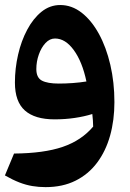

<svg xmlns="http://www.w3.org/2000/svg" viewBox="-20 -476 530 780"><path d="M331.1 -145Q305.2 -140.8 275.5 -138.6Q245.7 -136.5 218.9 -136.5Q173.2 -136.5 150.4 -148.4Q127.6 -160.3 127.6 -195.5Q127.6 -225.9 137.7 -254.4Q147.7 -282.9 164.9 -301.3Q182.1 -319.6 203.5 -319.6Q245.6 -319.6 279.9 -272.3Q314.3 -225 331.1 -145ZM165.1 284.2Q234.5 284.2 286.9 258Q339.2 231.9 374.4 185Q409.5 138.1 427.2 75.3Q444.8 12.4 444.8 -61Q444.8 -141.5 428.2 -212.8Q411.6 -284.2 381.6 -338.8Q351.6 -393.4 311.6 -424.5Q271.5 -455.6 224.7 -455.6Q182.7 -455.6 148.7 -428.3Q114.8 -400.9 90.6 -355.4Q66.3 -310 53.5 -254Q40.6 -197.9 40.6 -140.6Q40.6 -63 81.1 -27.1Q121.7 8.9 201.7 8.9Q244.7 8.9 283.5 3.1Q322.4 -2.6 355 -12.8Q356.6 1 357.4 12.9Q358.3 24.9 358.5 38.3Q310.9 94.6 234.6 120.7Q158.4 146.8 37 147.8L0 236.7Q32 254.9 58.9 265.3Q85.9 275.7 111.7 279.9Q137.5 284.2 165.1 284.2Z"/></svg>

Font: Pinar-VF
Style: Regular
Weight: 300
Designer: Amin Abedi
Version: Version 3.0